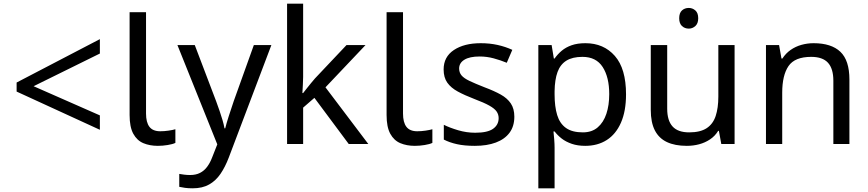

<svg xmlns="http://www.w3.org/2000/svg" viewBox="-20 -780 4702 1040"><path d="M70 -284V-333L521 -568V-490L162 -313L521 -155V-77Z M835 10Q791 10 756.5 -4.5Q722 -19 702 -55.5Q682 -92 682 -157V-714H771V-165Q771 -117 789.5 -93Q808 -69 848 -69Q870 -69 893.5 -72.5Q917 -76 930 -80V-6Q916 1 888.5 5.5Q861 10 835 10Z M941 -536H1035L1151 -231Q1161 -204 1169.5 -179Q1178 -154 1185 -130.5Q1192 -107 1196 -85H1200Q1206 -110 1219 -150.5Q1232 -191 1246 -232L1355 -536H1450L1219 74Q1200 124 1174.5 161.5Q1149 199 1112.5 219.5Q1076 240 1024 240Q1000 240 982 237.5Q964 235 951 232V162Q962 164 977.5 166Q993 168 1010 168Q1041 168 1063.5 156.5Q1086 145 1102 123.5Q1118 102 1129 73L1157 2Z M1622 -363Q1622 -347 1620.5 -321Q1619 -295 1618 -276H1622Q1628 -284 1640 -299Q1652 -314 1664.5 -329.5Q1677 -345 1686 -355L1857 -536H1960L1743 -307L1975 0H1869L1683 -250L1622 -197V0H1535V-760H1622Z M2227 10Q2183 10 2148.5 -4.5Q2114 -19 2094 -55.5Q2074 -92 2074 -157V-714H2163V-165Q2163 -117 2181.5 -93Q2200 -69 2240 -69Q2262 -69 2285.5 -72.5Q2309 -76 2322 -80V-6Q2308 1 2280.5 5.5Q2253 10 2227 10Z M2766 -148Q2766 -96 2740 -61Q2714 -26 2666 -8Q2618 10 2552 10Q2496 10 2455.5 1Q2415 -8 2384 -24V-104Q2416 -88 2461.5 -74.5Q2507 -61 2554 -61Q2621 -61 2651 -82.5Q2681 -104 2681 -140Q2681 -160 2670 -176Q2659 -192 2630.5 -208Q2602 -224 2549 -244Q2497 -264 2460 -284Q2423 -304 2403 -332Q2383 -360 2383 -404Q2383 -472 2438.5 -509Q2494 -546 2584 -546Q2633 -546 2675.5 -536.5Q2718 -527 2755 -510L2725 -440Q2691 -454 2654 -464Q2617 -474 2578 -474Q2524 -474 2495.5 -456.5Q2467 -439 2467 -409Q2467 -387 2480 -371.5Q2493 -356 2523.5 -341.5Q2554 -327 2605 -307Q2656 -288 2692 -268Q2728 -248 2747 -219.5Q2766 -191 2766 -148Z M3151 -546Q3250 -546 3310.5 -477Q3371 -408 3371 -269Q3371 -178 3343.5 -115.5Q3316 -53 3266.5 -21.5Q3217 10 3150 10Q3109 10 3077 -1Q3045 -12 3022.5 -29.5Q3000 -47 2984 -68H2978Q2980 -51 2982 -25Q2984 1 2984 20V240H2896V-536H2968L2980 -463H2984Q3000 -486 3022.5 -505Q3045 -524 3076.5 -535Q3108 -546 3151 -546ZM3135 -472Q3081 -472 3048 -451.5Q3015 -431 3000 -390Q2985 -349 2984 -286V-269Q2984 -203 2998 -157Q3012 -111 3045.5 -87Q3079 -63 3137 -63Q3186 -63 3217.5 -90Q3249 -117 3264.5 -163.5Q3280 -210 3280 -270Q3280 -362 3244.5 -417Q3209 -472 3135 -472Z M3711 -737Q3731 -737 3746.5 -723.5Q3762 -710 3762 -681Q3762 -653 3746.5 -639Q3731 -625 3711 -625Q3689 -625 3674 -639Q3659 -653 3659 -681Q3659 -710 3674 -723.5Q3689 -737 3711 -737ZM3959 -536V0H3887L3874 -71H3870Q3853 -43 3826 -25Q3799 -7 3767 1.5Q3735 10 3700 10Q3636 10 3592.5 -10.5Q3549 -31 3527 -74Q3505 -117 3505 -185V-536H3594V-191Q3594 -127 3623 -95Q3652 -63 3713 -63Q3773 -63 3807.5 -85.5Q3842 -108 3856.5 -151.5Q3871 -195 3871 -257V-536Z M4387 -546Q4483 -546 4532 -499.5Q4581 -453 4581 -349V0H4494V-343Q4494 -408 4465 -440Q4436 -472 4374 -472Q4285 -472 4251 -422Q4217 -372 4217 -278V0H4129V-536H4200L4213 -463H4218Q4236 -491 4262.5 -509.5Q4289 -528 4321 -537Q4353 -546 4387 -546Z"/></svg>

Font: hexugurmukhi05
Style: Book
Weight: 400
Designer: Jelle Bosma - Monotype Design Team
Foundry: Monotype Imaging Inc.
Version: Version 2.003